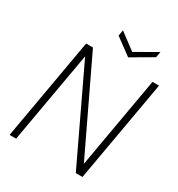

<svg xmlns="http://www.w3.org/2000/svg" viewBox="-203 -1011 1064 1145"><g transform="rotate(30 329.5 -439.0)"><path d="M34 0 157 -700H204L504 -72L614 -700H659L536 0H490L190 -631L79 0ZM566 -878 559 -838 415 -754 301 -838 308 -878 420 -794Z"/></g></svg>

Font: DM Sans 24pt ExtraLight
Style: Italic
Weight: 250
Italic angle: -10°
Designer: Colophon Foundry, Jonny Pinhorn
Foundry: Colophon Foundry
Version: Version 4.004;gftools[0.9.30]